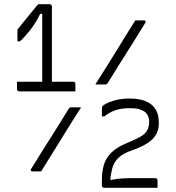

<svg xmlns="http://www.w3.org/2000/svg" viewBox="-20 -807 840 914"><path d="M434 -405Q450 -431 466 -456Q482 -481 498 -506.5Q514 -532 529.5 -557.5Q545 -583 561 -608.5Q577 -634 592.5 -659.5Q608 -685 624 -710Q627 -710 632.5 -710Q638 -710 644 -710Q650 -710 655.5 -710Q661 -710 665 -710Q671 -710 673 -706.5Q675 -703 671 -697Q656 -673 641.5 -649.5Q627 -626 612 -602Q597 -578 582 -554.5Q567 -531 552 -507Q537 -483 522.5 -459.5Q508 -436 493 -412Q490 -408 488 -406.5Q486 -405 482 -405Q479 -405 472.5 -405Q466 -405 458 -405Q450 -405 443.5 -405Q437 -405 434 -405ZM366 -296Q350 -271 334 -245.5Q318 -220 302 -194.5Q286 -169 270.5 -143.5Q255 -118 239 -92.5Q223 -67 207.5 -42Q192 -17 176 9Q173 9 167.5 9Q162 9 156 9Q150 9 144.5 9Q139 9 135 9Q129 9 127 5.5Q125 2 129 -4Q144 -28 158.5 -51.5Q173 -75 188 -99Q203 -123 218 -146.5Q233 -170 248 -194Q263 -218 277.5 -241.5Q292 -265 307 -289Q310 -294 312 -295Q314 -296 318 -296Q321 -296 327.5 -296Q334 -296 342 -296Q350 -296 356.5 -296Q363 -296 366 -296ZM730 87Q727 87 708.5 87Q690 87 662 87Q634 87 603 87Q572 87 544.5 87Q517 87 498 87Q479 87 476 87Q473 87 470.5 85.5Q468 84 466.5 81.5Q465 79 465 76V52Q465 12 474 -20.5Q483 -53 509 -79.5Q535 -106 584 -126Q626 -143 649 -156.5Q672 -170 681 -187Q690 -204 690 -228Q690 -244 683.5 -257Q677 -270 666 -277Q657 -283 642 -287.5Q627 -292 598 -292Q555 -292 526 -281Q497 -270 477 -253H465Q465 -257 465 -262Q465 -267 465 -271.5Q465 -276 465 -280.5Q465 -285 465 -289Q465 -294 466 -298Q467 -302 473 -306Q487 -317 520.5 -327.5Q554 -338 596 -338Q643 -338 674 -325Q705 -312 720.5 -287Q736 -262 736 -224V-218Q736 -191 724 -168.5Q712 -146 685 -127.5Q658 -109 613 -93Q565 -77 543 -55Q521 -33 513.5 -2.5Q506 28 501 72L506 8V80L481 56Q511 48 539 44.5Q567 41 601 41H719Q724 41 727 44Q730 47 730 52Q730 56 730 60.5Q730 65 730 69.5Q730 74 730 78.5Q730 83 730 87ZM61 -418H328Q333 -418 336 -415Q339 -412 339 -407Q339 -403 339 -398.5Q339 -394 339 -389.5Q339 -385 339 -380.5Q339 -376 339 -372H72Q67 -372 64 -375Q61 -378 61 -383Q61 -387 61 -391Q61 -395 61 -399.5Q61 -404 61 -409Q61 -414 61 -418ZM227 -397H176L181 -410Q181 -417 181 -423Q181 -429 181 -434.5Q181 -440 181 -443Q181 -445 181 -473Q181 -501 181 -543Q181 -585 181 -630Q181 -675 181 -713Q181 -751 181 -771L198 -741H154L182 -767Q174 -745 162.5 -723.5Q151 -702 136.5 -681Q122 -660 101 -637Q85 -619 79 -614Q73 -609 69 -609Q66 -609 64.5 -610.5Q63 -612 63 -615V-666Q74 -680 88.5 -698Q103 -716 113 -728Q125 -742 137.5 -758Q150 -774 162 -787Q169 -787 176.5 -787Q184 -787 191 -787Q198 -787 204.5 -787Q211 -787 216 -787Q221 -787 224 -784Q227 -781 227 -776Q227 -774 227 -746Q227 -718 227 -676Q227 -634 227 -587Q227 -540 227 -498Q227 -456 227 -428Q227 -400 227 -397Z"/></svg>

Font: Recursive Light
Style: Regular
Weight: 300
Version: Version 1.085